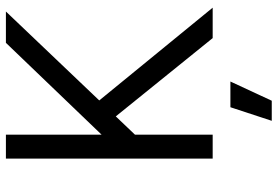

<svg xmlns="http://www.w3.org/2000/svg" viewBox="-165 -575 940 650"><g transform="rotate(-90 305.0 -250.0)"><path d="M93 -700H174V-376L485 -700H591L290 -384L604 0H501L236 -328L174 -263V0H93ZM267 60H354L289 200H221Z"/></g></svg>

Font: Oak Sans
Style: Regular
Weight: 400
Designer: Erik Kennedy, Walven
Foundry: Erik Kennedy, Walven
Version: Version 1.000